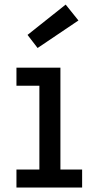

<svg xmlns="http://www.w3.org/2000/svg" viewBox="-20 -838 414 858"><path d="M250 -80.5H347V0H53.5V-80.5H156V-455H53.5V-535.5H250ZM273.5 -817.5 330.5 -746.5 148 -623.5 103 -682Z"/></svg>

Font: Hepta Slab ExtraLight Medium
Style: Regular
Weight: 500
Version: Version 1.100